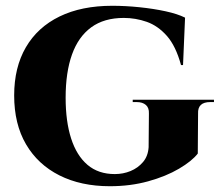

<svg xmlns="http://www.w3.org/2000/svg" viewBox="-20 -632 767 664"><path d="M368 -612Q414 -612 462.5 -607Q511 -602 552.5 -593Q594 -584 620 -571L613 -407H606Q588 -473 557 -508Q526 -543 487.5 -556.5Q449 -570 408 -570Q340 -570 295.5 -537.5Q251 -505 229 -443.5Q207 -382 207 -294Q207 -212 226 -153Q245 -94 282.5 -62Q320 -30 377 -30Q406 -30 431.5 -40.5Q457 -51 474.5 -71.5Q492 -92 494 -123L495 -239Q496 -259 484.5 -269Q473 -279 453 -279H439V-287H720V-279H707Q663 -279 665 -239L664 -101Q644 -75 599 -48.5Q554 -22 492.5 -5Q431 12 360 12Q260 12 185.5 -25.5Q111 -63 70 -133Q29 -203 29 -302Q29 -399 69.5 -468.5Q110 -538 186 -575Q262 -612 368 -612Z"/></svg>

Font: Cinzel ExtraBold
Style: Regular
Weight: 800
Designer: Natanael Gama
Version: Version 2.000